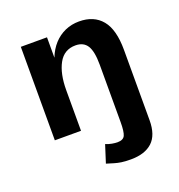

<svg xmlns="http://www.w3.org/2000/svg" viewBox="-133 -632 901 965"><g transform="rotate(-20 317.5 -149.5)"><path d="M77 -500H217V-391Q233 -432 259 -460.5Q285 -489 319.5 -504.5Q354 -520 395 -520Q474 -520 516.5 -468.5Q559 -417 559 -309V68Q559 147 519 184Q479 221 404 221Q373 221 353.5 218Q334 215 317.5 210Q301 205 278 198L308 104Q324 111 341 114Q358 117 370 117Q401 117 410 97.5Q419 78 419 27V-280Q419 -351 399.5 -382Q380 -413 337 -413Q276 -413 246.5 -359Q217 -305 217 -217V0H77Z"/></g></svg>

Font: Moderustic SemiBold
Style: Regular
Weight: 600
Designer: Tural Alisoy
Foundry: TAFT Foundry
Version: Version 2.120